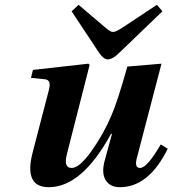

<svg xmlns="http://www.w3.org/2000/svg" viewBox="-20 -767 718 799"><path d="M278 -720 307 -747 420 -651Q439 -634 450 -634Q462 -634 488 -651L633 -747L656 -720L476 -547Q449 -520 428 -520Q411 -520 392 -548ZM109 -443 117 -476 348 -502 353 -497 259 -128Q243 -68 278 -68Q311 -68 361.5 -139.5Q412 -211 443 -285Q468 -341 510 -490L652 -502L551 -115Q537 -68 563 -68Q592 -68 649 -166L678 -148Q599 12 479 12Q438 12 420 -17Q402 -46 415 -96L446 -210H442Q321 12 183 12Q78 12 116 -133L183 -391Q195 -434 168 -437Z"/></svg>

Font: Lingua Franca
Style: Bold Italic
Weight: 700
Italic angle: -13°
Version: Version 1.19